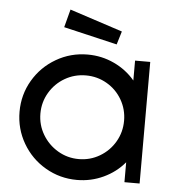

<svg xmlns="http://www.w3.org/2000/svg" viewBox="-51 -751 740 807"><g transform="rotate(5 318.5 -347.5)"><path d="M38 -257Q38 -329 73.5 -389.5Q109 -450 170 -485.5Q231 -521 303 -521Q362 -521 414.5 -496.5Q467 -472 503 -429V-513H567V0H503V-84Q467 -41 414.5 -16.5Q362 8 303 8Q231 8 170 -27.5Q109 -63 73.5 -124Q38 -185 38 -257ZM479 -257Q479 -305 455.5 -345.5Q432 -386 391.5 -409.5Q351 -433 303 -433Q255 -433 214.5 -409.5Q174 -386 150 -345.5Q126 -305 126 -257Q126 -209 150 -168.5Q174 -128 214.5 -104Q255 -80 303 -80Q351 -80 391.5 -104Q432 -128 455.5 -168.5Q479 -209 479 -257ZM194 -627 214 -703 437 -630 420 -574Z"/></g></svg>

Font: Lineal
Style: Regular
Weight: 400
Designer: Created by Frank Adebiaye with contributions from Anton Moglia & Ariel Martín Pérez
Created by Frank ADEBIAYE with FontF
Foundry: Velvetyne Type Foundry
Version: Version 2.000